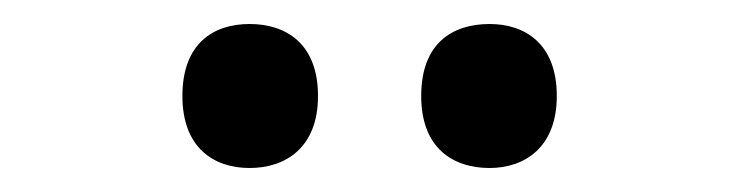

<svg xmlns="http://www.w3.org/2000/svg" viewBox="-20 -768 617 160"><path d="M388 -628C417 -628 444 -645 444 -688C444 -732 417 -748 388 -748C357 -748 331 -732 331 -688C331 -645 357 -628 388 -628ZM188 -628C218 -628 245 -645 245 -688C245 -732 218 -748 188 -748C158 -748 132 -732 132 -688C132 -645 158 -628 188 -628Z"/></svg>

Font: Noto Serif Semi
Style: Regular
Weight: 600
Designer: Monotype Design Team
Foundry: Monotype Imaging Inc.
Version: Version 1.002